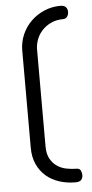

<svg xmlns="http://www.w3.org/2000/svg" viewBox="-55 -801 410 854"><g transform="rotate(-5 149.5 -374.0)"><path d="M247 20Q208 20 174.5 9Q141 -2 116 -23.5Q91 -45 76.5 -77Q62 -109 62 -151V-584Q62 -622 76.5 -655.5Q91 -689 116.5 -714Q142 -739 176 -753.5Q210 -768 248 -768Q265 -768 272.5 -759.5Q280 -751 280 -739Q280 -725 273 -716.5Q266 -708 256 -708Q225 -708 201.5 -697Q178 -686 161.5 -668.5Q145 -651 136.5 -628.5Q128 -606 128 -584V-151Q128 -117 140 -95.5Q152 -74 170.5 -61.5Q189 -49 212 -44.5Q235 -40 256 -40Q270 -40 275 -30.5Q280 -21 280 -10Q280 4 272.5 12Q265 20 247 20Z"/></g></svg>

Font: AkaAcidDosis
Style: Regular
Weight: 400
Designer: Edgar Tolentino, Pablo Impallari, Igino Marini, Aka-Acid
Foundry: Edgar Tolentino, Pablo Impallari, Igino Marini, Cyberella
Version: Version 1.007